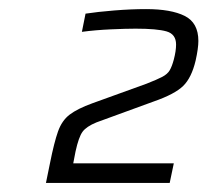

<svg xmlns="http://www.w3.org/2000/svg" viewBox="-20 -822 456 422"><path d="M81 -420 90 -464Q99 -509 107.5 -533Q116 -557 133 -570Q150 -583 183 -595L302 -638Q325 -647 336.5 -653Q348 -659 353 -667.5Q358 -676 362 -691Q367 -710 367 -724Q367 -747 346 -753Q325 -759 278 -759Q257 -759 223.5 -757.5Q190 -756 160 -752L168 -792Q194 -796 231 -799Q268 -802 301 -802Q356 -802 386 -787Q416 -772 416 -732Q416 -716 410 -689Q401 -651 382.5 -633Q364 -615 318 -599L192 -553Q170 -544 161.5 -532.5Q153 -521 146 -489L141 -463H362L353 -420Z"/></svg>

Font: Saira Light
Style: Italic
Weight: 300
Italic angle: -12°
Designer: Hector Gatti with collaboration of the Omnibus-Type team
Foundry: Omnibus-Type
Version: Version 1.100; ttfautohint (v1.8.3)